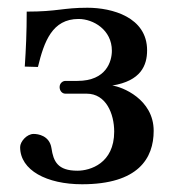

<svg xmlns="http://www.w3.org/2000/svg" viewBox="-20 -464 454 496"><path d="M180 -23C129 -23 118 -47 113 -81C108 -114 78 -118 67 -118C49 -118 32 -98 32 -84C32 -24 101 12 192 12C337 12 377 -55 377 -126C377 -208 295 -240 270 -243C344 -255 360 -295 360 -334C360 -420 269 -444 206 -444C142 -444 129 -434 49 -434C49 -380 47 -337 44 -292L78 -291C94 -357 115 -415 183 -415C221 -415 269 -387 269 -333C269 -306 255 -255 180 -255H149C142 -255 134 -249 134 -239C134 -230 140 -222 149 -222H204C254 -222 275 -170 275 -124C275 -42 213 -23 180 -23Z"/></svg>

Font: Libertinus Serif Semibold
Style: Regular
Weight: 600
Designer: Philipp H. Poll, Khaled Hosny
Foundry: Caleb Maclennan
Version: Version 7.050;RELEASE